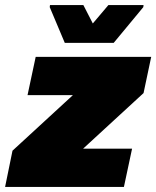

<svg xmlns="http://www.w3.org/2000/svg" viewBox="-39 -733 613 753"><path d="M-19 0 10 -142 247 -360H69L101 -510H554L524 -368L287 -150H479L447 0ZM215 -565 156 -705 157 -713H288L325 -641L386 -713H524L523 -705L407 -565Z"/></svg>

Font: Saira Thin Black
Style: Italic
Weight: 900
Italic angle: -12°
Version: Version 1.101